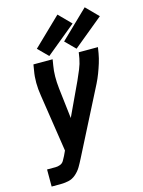

<svg xmlns="http://www.w3.org/2000/svg" viewBox="-142 -1068 859 1150"><g transform="rotate(-15 287.0 -493.0)"><path d="M220 -759 159 -820 331 -986 405 -911ZM389 -759 328 -820 500 -986 574 -911ZM31 0V-106H84Q98 -106 112.5 -111.5Q127 -117 135 -130.5Q143 -144 150 -158L164 -188L110 -542Q96 -627 109 -698L115 -735H234L228 -698Q217 -636 226 -556L248 -367L344 -572Q358 -603 371 -634.5Q384 -666 390 -698L396 -735H515L509 -698Q504 -669 495 -640Q486 -611 475 -582Q464 -553 450 -525L242 -117Q230 -93 216.5 -70Q203 -47 181.5 -28.5Q160 -10 134.5 -5Q109 0 84 0Z"/></g></svg>

Font: Iosevka SS08
Style: Bold Italic
Weight: 700
Italic angle: -10°
Monospace: yes
Designer: Belleve Invis
Foundry: Belleve Invis
Version: 2.1.0; ttfautohint (v1.8.2)